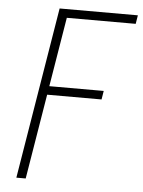

<svg xmlns="http://www.w3.org/2000/svg" viewBox="-53 -777 609 819"><g transform="rotate(5 252.0 -367.5)"><path d="M48 0 169 -735H504L498 -698H203L154 -401H387L381 -364H148L88 0Z"/></g></svg>

Font: Iosevka Curly XLtObl
Style: Regular
Weight: 200
Italic angle: -9°
Monospace: yes
Designer: Belleve Invis
Foundry: Belleve Invis
Version: Version 11.1.0; ttfautohint (v1.8.3)